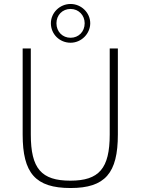

<svg xmlns="http://www.w3.org/2000/svg" viewBox="-20 -934 707 966"><path d="M335 -914C281 -914 236 -870 236 -817C236 -762 280 -719 335 -719C390 -719 434 -765 434 -817C434 -870 389 -914 335 -914ZM335 -889C375 -889 406 -858 406 -817C406 -774 375 -744 335 -744C295 -744 264 -774 264 -817C264 -858 294 -889 335 -889ZM573 -690H532V-257C532 -86 478 -25 334 -25C188 -25 135 -86 135 -257V-690H94V-257C94 -63 158 12 335 12C509 12 573 -63 573 -257Z"/></svg>

Font: Exo 2 Extra Light
Style: Regular
Weight: 250
Designer: Natanael Gama
Version: Version 1.001;PS 001.001;hotconv 1.0.88;makeotf.lib2.5.64775